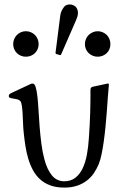

<svg xmlns="http://www.w3.org/2000/svg" viewBox="-20 -828 563 861"><path d="M418 -573.7Q406.2 -573.7 395.8 -578.1Q385.3 -582.5 377.4 -590.1Q369.6 -597.7 365.2 -607.9Q360.8 -618.2 360.8 -629.9Q360.8 -642.1 365.2 -652.6Q369.6 -663.1 377.4 -670.9Q385.3 -678.7 395.8 -683.3Q406.2 -688 418 -688Q430.2 -688 440.7 -683.3Q451.2 -678.7 459 -670.9Q466.8 -663.1 470.9 -652.6Q475.1 -642.1 475.1 -629.9Q475.1 -618.2 470.9 -607.9Q466.8 -597.7 459 -590.1Q451.2 -582.5 440.7 -578.1Q430.2 -573.7 418 -573.7ZM96.2 -573.7Q84 -573.7 73.5 -578.1Q63 -582.5 55.4 -590.1Q47.9 -597.7 43.5 -607.9Q39.1 -618.2 39.1 -629.9Q39.1 -642.1 43.5 -652.6Q47.9 -663.1 55.4 -670.9Q63 -678.7 73.5 -683.3Q84 -688 96.2 -688Q108.4 -688 118.9 -683.3Q129.4 -678.7 137 -670.9Q144.5 -663.1 148.9 -652.6Q153.3 -642.1 153.3 -629.9Q153.3 -618.2 148.9 -607.9Q144.5 -597.7 137 -590.1Q129.4 -582.5 118.9 -578.1Q108.4 -573.7 96.2 -573.7ZM232.4 -585.9Q230 -586.9 229.5 -587.9Q229 -588.9 229 -591.3L250 -756.3Q251 -764.2 253.4 -771.7Q255.9 -779.3 259.5 -785.6Q263.2 -792 267.1 -796.9Q271 -801.8 274.9 -803.7Q282.7 -808.1 292.5 -808.1Q302.7 -808.1 311.8 -803.2Q320.8 -798.3 325.2 -789.6Q327.6 -784.7 328.6 -780Q329.6 -775.4 329.6 -770.5Q329.6 -761.7 326.9 -753.2Q324.2 -744.6 320.8 -736.8L254.4 -584.5Q252.4 -580.6 250 -580.6ZM268.6 13.2Q231.9 13.2 205.1 3.2Q178.2 -6.8 159.2 -24.4Q140.1 -42 127.4 -65.7Q114.7 -89.4 106.7 -116.5Q98.6 -143.6 94 -173.3Q89.4 -203.1 86.4 -232.4Q84 -253.9 83.3 -276.9Q82.5 -299.8 81.3 -319.8Q80.1 -339.8 77.9 -354.5Q75.7 -369.1 71.3 -374.5Q65.4 -380.9 56.6 -382.8Q47.9 -384.8 39.6 -386Q31.2 -387.2 25.4 -389.2Q19.5 -391.1 19.5 -397.5Q19.5 -401.9 22 -404.8Q24.4 -407.7 28.3 -409.7L120.1 -452.6Q121.1 -453.1 123 -453.1Q125 -453.1 127 -453.1Q135.3 -453.1 140.1 -437Q145 -420.9 147.9 -394Q150.9 -367.2 152.8 -332.3Q154.8 -297.4 157.7 -259.8Q160.6 -222.2 165.5 -184.1Q170.4 -146 179.2 -113.3Q190.9 -68.4 212.6 -41.7Q234.4 -15.1 268.1 -15.1Q297.4 -15.1 317.4 -30.5Q337.4 -45.9 350.1 -72Q362.8 -98.1 369.4 -133.1Q376 -168 378.4 -207Q380.9 -241.2 382.3 -270Q383.8 -298.8 384.5 -325Q385.3 -351.1 385.5 -375.7Q385.7 -400.4 385.7 -426.3Q385.7 -436.5 396 -439Q421.4 -444.3 434.8 -447.3Q448.2 -450.2 455.1 -451.7Q462.4 -453.6 463.9 -453.6Q468.3 -453.6 468.3 -447.8Q465.8 -423.3 463.6 -392.3Q461.4 -361.3 459 -327.6Q456.5 -293.9 453.1 -259.5Q449.7 -225.1 445.3 -193.6Q440.9 -162.1 435.3 -135.5Q429.7 -108.9 422.4 -91.3Q413.6 -70.3 400.9 -51.5Q388.2 -32.7 369.6 -18.3Q351.1 -3.9 326.2 4.6Q301.3 13.2 268.6 13.2Z"/></svg>

Font: Kurinto Book Core
Style: Regular
Weight: 400
Designer: Kurinto was developed by Clint Goss from a range of fonts that are compatible with the SIL Open Font License Version 1.1
Foundry: Clinton F. Goss
Version: Version 2.196; July 25, 2020